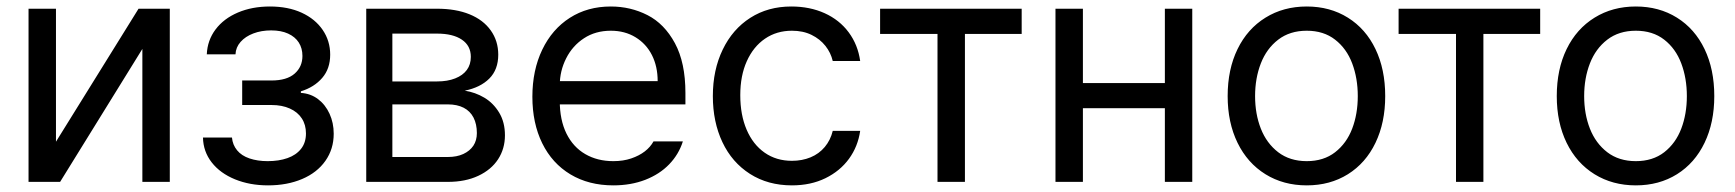

<svg xmlns="http://www.w3.org/2000/svg" viewBox="-20 -557 5313 588"><path d="M404.3 -530.3H500V0H416V-407.2L164.1 0H67.4V-530.3H151.4V-123Z M799.8 -63.5Q834 -63.5 860.4 -72.8Q886.7 -82 901.9 -101.1Q917 -120.1 917 -148.4Q917 -174.8 904.3 -194.3Q891.6 -213.9 867.7 -224.6Q843.8 -235.4 811.5 -235.4H721.7V-310.5H811.5Q858.4 -310.5 882.3 -331.5Q906.2 -352.5 906.2 -385.7Q906.2 -409.2 895 -426.8Q883.8 -444.3 862.3 -454.1Q840.8 -463.9 810.5 -463.9Q780.3 -463.9 755.9 -454.6Q731.4 -445.3 716.8 -428.7Q702.1 -412.1 701.2 -390.6H613.3Q615.2 -433.6 640.1 -466.8Q665 -500 708.5 -518.6Q752 -537.1 806.6 -537.1Q862.3 -537.1 903.8 -518.1Q945.3 -499 968.3 -465.3Q991.2 -431.6 991.2 -389.6Q991.2 -346.7 966.8 -318.4Q942.4 -290 901.4 -277.3V-272.5Q931.6 -270.5 954.1 -253.4Q976.6 -236.3 989.3 -208.5Q1002 -180.7 1002 -147.5Q1002 -100.6 976.6 -64.5Q951.2 -28.3 905.3 -8.8Q859.4 10.7 800.8 10.7Q745.1 10.7 699.7 -7.8Q654.3 -26.4 628.4 -59.6Q602.5 -92.8 601.6 -135.7H690.4Q692.4 -113.3 706.1 -96.7Q719.7 -80.1 744.1 -71.8Q768.6 -63.5 799.8 -63.5Z M1101.6 -530.3H1318.4Q1376 -530.3 1418 -513.2Q1460 -496.1 1482.9 -463.9Q1505.9 -431.6 1505.9 -389.6Q1505.9 -343.8 1478.5 -316.4Q1451.2 -289.1 1403.3 -279.3Q1435.5 -274.4 1463.4 -257.8Q1491.2 -241.2 1508.8 -211.9Q1526.4 -182.6 1526.4 -142.6Q1526.4 -101.6 1505.4 -69.3Q1484.4 -37.1 1444.8 -18.6Q1405.3 0 1351.6 0H1101.6ZM1440.4 -149.4Q1440.4 -176.8 1430.2 -196.8Q1419.9 -216.8 1399.9 -227.1Q1379.9 -237.3 1351.6 -237.3H1181.6V-76.2H1351.6Q1378.9 -76.2 1398.9 -85.4Q1418.9 -94.7 1429.7 -110.8Q1440.4 -127 1440.4 -149.4ZM1421.9 -382.8Q1421.9 -417 1394.5 -435.5Q1367.2 -454.1 1318.4 -454.1H1181.6V-307.6H1318.4Q1350.6 -307.6 1374 -316.9Q1397.5 -326.2 1409.7 -342.8Q1421.9 -359.4 1421.9 -382.8Z M1610.4 -260.7Q1610.4 -341.8 1640.6 -404.8Q1670.9 -467.8 1725.1 -502.4Q1779.3 -537.1 1850.6 -537.1Q1911.1 -537.1 1962.9 -510.7Q2014.6 -484.4 2046.9 -424.8Q2079.1 -365.2 2079.1 -272.5V-237.3H1668.9V-308.6H1994.1Q1994.1 -353.5 1976.6 -388.2Q1959 -422.9 1926.3 -442.9Q1893.6 -462.9 1850.6 -462.9Q1803.7 -462.9 1768.6 -439.9Q1733.4 -417 1713.9 -378.4Q1694.3 -339.8 1694.3 -295.9V-248Q1694.3 -189.5 1714.8 -147.9Q1735.4 -106.4 1772.5 -85Q1809.6 -63.5 1858.4 -63.5Q1888.7 -63.5 1913.1 -71.8Q1937.5 -80.1 1954.6 -93.3Q1971.7 -106.4 1981.4 -124H2071.3Q2058.6 -84 2029.3 -53.7Q2000 -23.4 1956.1 -6.3Q1912.1 10.7 1858.4 10.7Q1783.2 10.7 1727.1 -22.9Q1670.9 -56.6 1640.6 -118.2Q1610.4 -179.7 1610.4 -260.7Z M2163.1 -262.7Q2163.1 -342.8 2193.4 -405.3Q2223.6 -467.8 2277.8 -502.4Q2332 -537.1 2403.3 -537.1Q2460 -537.1 2505.4 -516.6Q2550.8 -496.1 2579.1 -458Q2607.4 -419.9 2614.3 -370.1H2530.3Q2524.4 -395.5 2507.8 -416.5Q2491.2 -437.5 2465.3 -450.2Q2439.5 -462.9 2405.3 -462.9Q2358.4 -462.9 2322.8 -438.5Q2287.1 -414.1 2267.1 -369.6Q2247.1 -325.2 2247.1 -265.6Q2247.1 -205.1 2266.6 -159.7Q2286.1 -114.3 2321.8 -89.4Q2357.4 -64.5 2405.3 -64.5Q2436.5 -64.5 2462.4 -75.2Q2488.3 -85.9 2505.9 -106.9Q2523.4 -127.9 2530.3 -156.2H2614.3Q2607.4 -108.4 2580.1 -70.8Q2552.7 -33.2 2507.8 -11.2Q2462.9 10.7 2405.3 10.7Q2332 10.7 2276.9 -24.4Q2221.7 -59.6 2192.4 -121.6Q2163.1 -183.6 2163.1 -262.7Z M2675.3 -530.3H3108.9V-453.1H2935.1V0H2851.1V-453.1H2675.3Z M3567.9 -225.6H3275.9V-302.7H3567.9ZM3296.4 0H3212.4V-530.3H3296.4ZM3631.3 0H3547.4V-530.3H3631.3Z M3739.7 -262.7Q3739.7 -344.7 3770 -406.7Q3800.3 -468.8 3855.5 -502.9Q3910.6 -537.1 3981.9 -537.1Q4053.2 -537.1 4107.9 -502.9Q4162.6 -468.8 4192.4 -406.7Q4222.2 -344.7 4222.2 -262.7Q4222.2 -181.6 4192.4 -119.6Q4162.6 -57.6 4107.9 -23.4Q4053.2 10.7 3981.9 10.7Q3910.6 10.7 3855.5 -23.4Q3800.3 -57.6 3770 -119.6Q3739.7 -181.6 3739.7 -262.7ZM4138.2 -262.7Q4138.2 -317.4 4121.1 -362.8Q4104 -408.2 4068.8 -435.5Q4033.7 -462.9 3981.9 -462.9Q3930.2 -462.9 3894.5 -435.5Q3858.9 -408.2 3841.3 -362.8Q3823.7 -317.4 3823.7 -262.7Q3823.7 -208 3841.3 -163.1Q3858.9 -118.2 3894.5 -90.8Q3930.2 -63.5 3981.9 -63.5Q4033.7 -63.5 4068.8 -90.8Q4104 -118.2 4121.1 -163.1Q4138.2 -208 4138.2 -262.7Z M4263.2 -530.3H4696.8V-453.1H4522.9V0H4439V-453.1H4263.2Z M4747.6 -262.7Q4747.6 -344.7 4777.8 -406.7Q4808.1 -468.8 4863.3 -502.9Q4918.5 -537.1 4989.7 -537.1Q5061 -537.1 5115.7 -502.9Q5170.4 -468.8 5200.2 -406.7Q5230 -344.7 5230 -262.7Q5230 -181.6 5200.2 -119.6Q5170.4 -57.6 5115.7 -23.4Q5061 10.7 4989.7 10.7Q4918.5 10.7 4863.3 -23.4Q4808.1 -57.6 4777.8 -119.6Q4747.6 -181.6 4747.6 -262.7ZM5146 -262.7Q5146 -317.4 5128.9 -362.8Q5111.8 -408.2 5076.7 -435.5Q5041.5 -462.9 4989.7 -462.9Q4938 -462.9 4902.3 -435.5Q4866.7 -408.2 4849.1 -362.8Q4831.5 -317.4 4831.5 -262.7Q4831.5 -208 4849.1 -163.1Q4866.7 -118.2 4902.3 -90.8Q4938 -63.5 4989.7 -63.5Q5041.5 -63.5 5076.7 -90.8Q5111.8 -118.2 5128.9 -163.1Q5146 -208 5146 -262.7Z"/></svg>

Font: Pretendard GOV Variable
Style: Regular
Weight: 400
Designer: Base glyphs from Inter by Rasmus Andersson; Hangul glyphs from Noto Sans CJK(Source Han Sans) by Jang Soo-young and Kang
Foundry: Kil Hyung-jin
Version: Version 1.307;Glyphs 3.2 (3192)